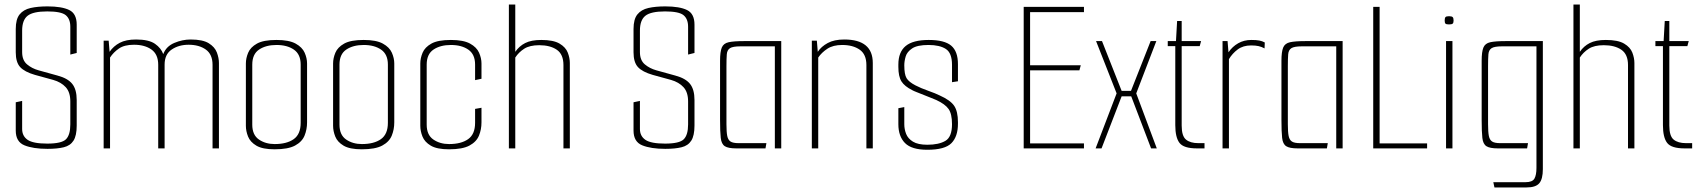

<svg xmlns="http://www.w3.org/2000/svg" viewBox="-20 -650 7444 841"><path d="M188 2Q125 2 87 -13.5Q49 -29 49 -78V-202L77 -208V-85Q77 -54 101 -37.5Q125 -21 187 -21Q250 -21 269 -40Q288 -59 288 -105V-206Q288 -246 268 -268Q248 -290 213 -300L133 -322Q88 -335 68.5 -356Q49 -377 49 -421V-523Q49 -566 66 -587Q83 -608 114 -615Q145 -622 188 -622Q251 -622 283.5 -606Q316 -590 316 -542V-418L288 -411V-533Q288 -567 268 -583.5Q248 -600 187 -600Q125 -600 101 -581Q77 -562 77 -516V-422Q77 -386 98.5 -368Q120 -350 149 -342L232 -319Q277 -307 296.5 -282.5Q316 -258 316 -212V-100Q316 -56 302 -34Q288 -12 259.5 -5Q231 2 188 2Z M434 0V-472H456L460 -423Q477 -448 504.5 -462.5Q532 -477 576 -477Q632 -477 659 -458Q686 -439 695 -413Q708 -447 743.5 -462Q779 -477 815 -477Q868 -477 894.5 -460.5Q921 -444 930 -420Q939 -396 939 -374V0H911V-366Q911 -412 881.5 -433Q852 -454 806 -454Q763 -454 732 -433Q701 -412 701 -367V0H673V-366Q673 -412 643.5 -433Q614 -454 567 -454Q525 -454 501 -437.5Q477 -421 462 -398V0Z M1183 4Q1130 4 1103 -12Q1076 -28 1066.5 -52Q1057 -76 1057 -99V-372Q1057 -395 1067 -419Q1077 -443 1105.5 -459Q1134 -475 1191 -475Q1246 -475 1275 -459Q1304 -443 1314.5 -419Q1325 -395 1325 -372V-114Q1325 -83 1314 -56Q1303 -29 1272.5 -12.5Q1242 4 1183 4ZM1183 -19Q1236 -19 1266.5 -40.5Q1297 -62 1297 -112V-367Q1297 -412 1267.5 -432.5Q1238 -453 1191 -453Q1145 -453 1115 -433Q1085 -413 1085 -367V-104Q1085 -59 1114 -39Q1143 -19 1183 -19Z M1565 4Q1512 4 1485 -12Q1458 -28 1448.5 -52Q1439 -76 1439 -99V-372Q1439 -395 1449 -419Q1459 -443 1487.5 -459Q1516 -475 1573 -475Q1628 -475 1657 -459Q1686 -443 1696.5 -419Q1707 -395 1707 -372V-114Q1707 -83 1696 -56Q1685 -29 1654.5 -12.5Q1624 4 1565 4ZM1565 -19Q1618 -19 1648.5 -40.5Q1679 -62 1679 -112V-367Q1679 -412 1649.5 -432.5Q1620 -453 1573 -453Q1527 -453 1497 -433Q1467 -413 1467 -367V-104Q1467 -59 1496 -39Q1525 -19 1565 -19Z M1947 4Q1894 4 1867 -12Q1840 -28 1830.5 -52Q1821 -76 1821 -99V-372Q1821 -395 1831 -419Q1841 -443 1869.5 -459Q1898 -475 1955 -475Q2010 -475 2039 -459Q2068 -443 2078.5 -419Q2089 -395 2089 -372V-305L2061 -299V-367Q2061 -412 2031.5 -432.5Q2002 -453 1955 -453Q1909 -453 1879 -433Q1849 -413 1849 -367V-104Q1849 -59 1878 -39Q1907 -19 1947 -19Q2000 -19 2030.5 -40.5Q2061 -62 2061 -112V-173L2089 -178V-114Q2089 -83 2078 -56Q2067 -29 2036.5 -12.5Q2006 4 1947 4Z M2209 -630H2237V-423Q2254 -448 2280.5 -461.5Q2307 -475 2351 -475Q2404 -475 2431 -459Q2458 -443 2467 -419.5Q2476 -396 2476 -374V0H2448V-365Q2448 -412 2419 -432Q2390 -452 2342 -452Q2300 -452 2276 -436.5Q2252 -421 2237 -398V0H2209Z M2894 2Q2831 2 2793 -13.5Q2755 -29 2755 -78V-202L2783 -208V-85Q2783 -54 2807 -37.5Q2831 -21 2893 -21Q2956 -21 2975 -40Q2994 -59 2994 -105V-206Q2994 -246 2974 -268Q2954 -290 2919 -300L2839 -322Q2794 -335 2774.5 -356Q2755 -377 2755 -421V-523Q2755 -566 2772 -587Q2789 -608 2820 -615Q2851 -622 2894 -622Q2957 -622 2989.5 -606Q3022 -590 3022 -542V-418L2994 -411V-533Q2994 -567 2974 -583.5Q2954 -600 2893 -600Q2831 -600 2807 -581Q2783 -562 2783 -516V-422Q2783 -386 2804.5 -368Q2826 -350 2855 -342L2938 -319Q2983 -307 3002.5 -282.5Q3022 -258 3022 -212V-100Q3022 -56 3008 -34Q2994 -12 2965.5 -5Q2937 2 2894 2Z M3205 0Q3170 0 3155 -9.5Q3140 -19 3137 -46Q3134 -73 3134 -125V-384Q3134 -423 3141.5 -441.5Q3149 -460 3171.5 -465Q3194 -470 3239 -470H3402V0H3374V-447H3223Q3190 -447 3177.5 -439Q3165 -431 3163.5 -412Q3162 -393 3162 -360V-106Q3162 -72 3165.5 -54.5Q3169 -37 3180 -30Q3191 -23 3215 -23H3337L3333 0Z M3536 -472H3558L3562 -423Q3577 -446 3605.5 -461.5Q3634 -477 3678 -477Q3803 -477 3803 -374V0H3775V-365Q3775 -412 3745.5 -432.5Q3716 -453 3669 -453Q3629 -453 3604 -436.5Q3579 -420 3564 -398V0H3536Z M4042 6Q3973 6 3944 -23.5Q3915 -53 3915 -106V-176L3941 -181V-106Q3941 -84 3949 -63.5Q3957 -43 3979 -29.5Q4001 -16 4042 -16Q4092 -16 4121 -33Q4150 -50 4150 -106Q4150 -151 4135 -172.5Q4120 -194 4081 -212Q4074 -215 4059 -221Q4044 -227 4026.5 -234Q4009 -241 3995 -246.5Q3981 -252 3976 -255Q3942 -272 3928.5 -293.5Q3915 -315 3915 -357V-367Q3915 -422 3947 -448.5Q3979 -475 4048 -475Q4117 -475 4146.5 -450Q4176 -425 4176 -369V-294L4150 -290V-366Q4150 -418 4123 -435.5Q4096 -453 4047 -453Q3998 -453 3975.5 -438Q3953 -423 3947 -402.5Q3941 -382 3941 -364Q3941 -324 3951 -307.5Q3961 -291 3990 -276Q4013 -264 4045.5 -252.5Q4078 -241 4096 -232Q4143 -211 4159.5 -186.5Q4176 -162 4176 -115V-108Q4176 -52 4147.5 -23Q4119 6 4042 6Z M4464 -620H4728V-597H4492V-364H4714L4708 -342H4492V-22H4728V0H4464Z M4779 0 4871 -241 4781 -470H4807L4893 -252H4934L5020 -470H5045L4957 -241L5047 0H5022L4935 -228H4893L4805 0Z M5223 0Q5165 0 5146.5 -24Q5128 -48 5128 -102V-448H5095V-470H5131L5136 -558H5156V-470H5241L5235 -448H5156V-100Q5156 -54 5175 -38.5Q5194 -23 5229 -23H5256V0Z M5335 0V-470H5357L5361 -421Q5378 -446 5403.5 -460.5Q5429 -475 5461 -475Q5483 -475 5496 -472.5Q5509 -470 5520 -464L5519 -438Q5506 -445 5493 -448Q5480 -451 5460 -451Q5425 -451 5401.5 -433.5Q5378 -416 5363 -391V0Z M5664 0Q5629 0 5614 -9.5Q5599 -19 5596 -46Q5593 -73 5593 -125V-384Q5593 -423 5600.5 -441.5Q5608 -460 5630.5 -465Q5653 -470 5698 -470H5861V0H5833V-447H5682Q5649 -447 5636.5 -439Q5624 -431 5622.5 -412Q5621 -393 5621 -360V-106Q5621 -72 5624.5 -54.5Q5628 -37 5639 -30Q5650 -23 5674 -23H5796L5792 0Z M5995 -620H6023V-22H6231V0H5995Z M6327 -543Q6315 -543 6311.5 -546.5Q6308 -550 6308 -560Q6308 -571 6311.5 -575Q6315 -579 6327 -579Q6339 -579 6343 -575Q6347 -571 6347 -560Q6347 -550 6343 -546.5Q6339 -543 6327 -543ZM6314 0V-470H6342V0Z M6526 171 6521 148H6662Q6692 148 6701 132.5Q6710 117 6710 85V-447H6559Q6526 -447 6513.5 -439Q6501 -431 6499.5 -412Q6498 -393 6498 -360V-106Q6498 -72 6501.5 -54.5Q6505 -37 6516 -30Q6527 -23 6551 -23H6673L6669 0H6541Q6506 0 6491 -9.5Q6476 -19 6473 -46Q6470 -73 6470 -125V-384Q6470 -423 6477.5 -441.5Q6485 -460 6507.5 -465Q6530 -470 6575 -470H6738V91Q6738 134 6722.5 152.5Q6707 171 6667 171Z M6872 -630H6900V-423Q6917 -448 6943.5 -461.5Q6970 -475 7014 -475Q7067 -475 7094 -459Q7121 -443 7130 -419.5Q7139 -396 7139 -374V0H7111V-365Q7111 -412 7082 -432Q7053 -452 7005 -452Q6963 -452 6939 -436.5Q6915 -421 6900 -398V0H6872Z M7359 0Q7301 0 7282.5 -24Q7264 -48 7264 -102V-448H7231V-470H7267L7272 -558H7292V-470H7377L7371 -448H7292V-100Q7292 -54 7311 -38.5Q7330 -23 7365 -23H7392V0Z"/></svg>

Font: Smooch Sans ExtraLight
Style: Regular
Weight: 200
Designer: Robert E. Leuschke
Foundry: Robert E. Leuschke
Version: Version 1.010; ttfautohint (v1.8.3)